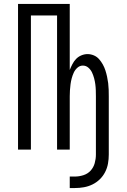

<svg xmlns="http://www.w3.org/2000/svg" viewBox="-20 -755 640 969"><path d="M332 194V136H358Q380 136 401.5 129Q423 122 437.5 106Q452 90 458 68.5Q464 47 464 25V-269Q464 -284 463.5 -299.5Q463 -315 461 -330Q459 -345 455 -360Q451 -375 444.5 -389Q438 -403 426 -413.5Q414 -424 398 -424Q383 -424 371 -413.5Q359 -403 352.5 -389Q346 -375 342 -360Q338 -345 336 -330Q334 -315 333 -299.5Q332 -284 332 -269V0H268V-677H136V0H71V-735H332V-402Q338 -417 345.5 -431.5Q353 -446 364 -457.5Q375 -469 390.5 -475.5Q406 -482 422 -482Q438 -482 453.5 -475.5Q469 -469 480 -456.5Q491 -444 499 -429.5Q507 -415 512 -399.5Q517 -384 520.5 -367.5Q524 -351 526 -335Q528 -319 528.5 -302.5Q529 -286 529 -269V25Q529 48 525 70.5Q521 93 510.5 113.5Q500 134 483.5 150Q467 166 446.5 176Q426 186 403.5 190Q381 194 358 194Z"/></svg>

Font: Iosevka SS04 Light Extended
Style: Regular
Weight: 300
Width: 7
Monospace: yes
Designer: Belleve Invis
Foundry: Belleve Invis
Version: Version 19.0.0; ttfautohint (v1.8.4)